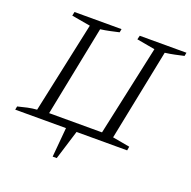

<svg xmlns="http://www.w3.org/2000/svg" viewBox="-150 -787 1102 1109"><g transform="rotate(20 401.5 -233.0)"><path d="M-7 0 -3 -21Q27 -29 55.5 -35Q84 -41 112 -43L232 -603L117 -623L122 -647H411L407 -626Q381 -620 353 -614Q325 -608 295 -604L184 -48H509L629 -603L517 -623L523 -647H810L806 -626Q780 -620 751.5 -614Q723 -608 692 -604L579 -43L685 -24L681 0H370L314 181H289L305 0Z"/></g></svg>

Font: Piazzolla SC Light
Style: Italic
Weight: 300
Italic angle: -11.3°
Designer: Juan Pablo del Peral
Foundry: Huerta Tipografica
Version: Version 1.330